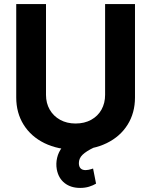

<svg xmlns="http://www.w3.org/2000/svg" viewBox="-20 -727 744 945"><path d="M644.4 -707V-247.5Q644.4 -171.4 608 -113.2Q571.6 -54.9 505.2 -22.5Q438.9 9.9 351.9 9.9Q264.9 9.9 198.8 -22.5Q132.7 -54.9 96.3 -113.2Q59.9 -171.4 59.9 -247.5V-707H206.4V-259.9Q206.4 -219.6 224.6 -187.6Q242.9 -155.6 276 -137.3Q309 -119.1 351.9 -119.1Q395.7 -119.1 428.7 -137.3Q461.8 -155.6 479.6 -187.6Q497.3 -219.6 497.3 -259.9V-707ZM259.5 106.5Q254.5 78.5 261.1 49.8Q267.7 21.1 286.4 -2.6Q305.1 -26.2 334.9 -39.7L441.2 -0.4Q404.7 17.1 386.4 34.6Q368.2 52.1 368.2 76Q368.2 92.6 376.5 101.5Q384.8 110.3 401.6 110.3Q408.1 110.3 414.6 108.9Q421 107.5 426.6 106.1Q432.9 103.7 438.1 102.5L452.8 176.8Q438.4 185.6 418.5 191.8Q398.5 197.9 374.6 197.9Q328.4 197.9 298 174Q267.6 150 259.5 106.5Z"/></svg>

Font: Pretendard Std Variable
Style: Regular
Weight: 400
Designer: Base glyphs from Inter by Rasmus Andersson; Hangeul glyphs from Noto Sans CJK(Source Han Sans) by Jang Soo-young and Kan
Foundry: Kil Hyung-jin
Version: Version 1.309;Glyphs 3.2 (3225)